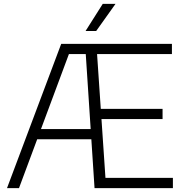

<svg xmlns="http://www.w3.org/2000/svg" viewBox="-20 -965 942 985"><path d="M16 0 294 -740H445.5L444.5 -687.5H333.5L77.5 0ZM151 -250.5 166 -303H470.5V-250.5ZM465 0 416.5 -740H862V-687.5H478L521 -52.5H867V0ZM477.5 -354V-406.5H814V-354ZM419 -806 507 -945H572.5L473.5 -806Z"/></svg>

Font: Encode Sans SC Condensed Thin Light
Style: Regular
Weight: 300
Version: Version 3.002